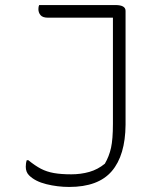

<svg xmlns="http://www.w3.org/2000/svg" viewBox="-20 -720 640 760"><path d="M262 -30Q300 -30 333.5 -39.5Q367 -49 395 -72Q412 -101 419.5 -135Q427 -169 427 -230V-650H170Q149 -650 140.5 -660Q132 -670 132 -684Q132 -694 135 -700H437Q477 -700 477 -677V-226Q476 -105 422.5 -42.5Q369 20 254 20Q208 20 163.5 9Q119 -2 95 -26Q82 -39 82 -60Q82 -75 86 -86H92Q119 -64 142 -52Q165 -40 193.5 -35Q222 -30 262 -30Z"/></svg>

Font: Recursive Mn Csl St Lt
Style: Regular
Weight: 300
Monospace: yes
Version: Version 1.079;hotconv 1.0.112;makeotfexe 2.5.65598; ttfautoh